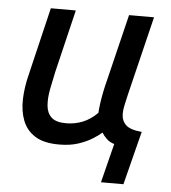

<svg xmlns="http://www.w3.org/2000/svg" viewBox="-50 -567 676 758"><g transform="rotate(5 288.5 -187.5)"><path d="M378 146 417 -9Q399 -14 386.5 -26Q374 -38 367 -50Q354 -38 330.5 -23.5Q307 -9 275 1.5Q243 12 200 12Q139 12 104.5 -10Q70 -32 55.5 -69.5Q41 -107 42.5 -154.5Q44 -202 57 -253L121 -521H220L160 -271Q152 -235 145.5 -200.5Q139 -166 141.5 -137Q144 -108 162 -91Q180 -74 220 -74Q255 -74 286 -86.5Q317 -99 344 -126Q345 -143 348 -164.5Q351 -186 355.5 -208.5Q360 -231 365 -250L431 -521H530L454 -209Q449 -186 444.5 -167Q440 -148 440 -131Q440 -104 457.5 -87Q475 -70 521 -66L467 146Z"/></g></svg>

Font: Ubuntu Sans Medium
Style: Italic
Weight: 500
Italic angle: -13.5°
Designer: Dalton Maag Ltd
Foundry: Dalton Maag Ltd
Version: Version 1.006